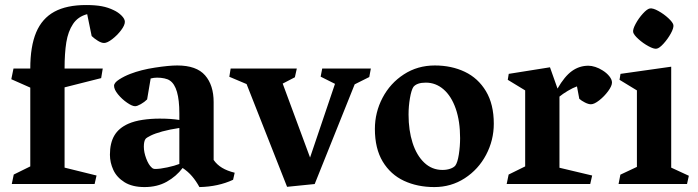

<svg xmlns="http://www.w3.org/2000/svg" viewBox="-20 -739 2802 771"><path d="M101.6 -70.8V-387.2L25.4 -420.9L34.2 -463.9H101.6Q101.6 -552.7 125.2 -608.9Q148.9 -665 198.2 -691.9Q247.6 -718.8 325.7 -718.8Q363.3 -718.8 388.9 -713.9Q414.6 -709 436.5 -698.2Q454.6 -689.9 468 -676.5Q481.4 -663.1 481.4 -651.4Q481.4 -637.7 466.1 -617.4Q450.7 -597.2 430.7 -581.8Q410.6 -566.4 397.9 -566.4Q387.2 -566.4 373 -575.2Q358.9 -584 348.1 -594.2L330.1 -682.1Q293 -672.4 273.2 -642.6Q253.4 -612.8 246.3 -569.1Q239.3 -525.4 239.3 -463.9H392.6L386.2 -425.3L239.3 -388.2V-65.9L367.7 -34.2L359.9 0H27.3L35.2 -38.1Z M495.6 -242.2Q520 -252.9 553 -257.8Q585.9 -262.7 621.1 -262.7Q667.5 -262.7 700.2 -257.3V-283.7Q700.2 -390.1 662.1 -415.5Q653.8 -421.4 639.9 -424.3Q626 -427.2 610.8 -427.2Q597.7 -427.2 585 -423.8L570.8 -339.8Q560.1 -329.1 545.4 -320.8Q530.8 -312.5 522.5 -312.5Q510.7 -312.5 490.2 -326.7Q469.7 -340.8 453.9 -360.1Q438 -379.4 438 -394.5Q438 -406.7 458.5 -419.9Q479 -433.1 503.4 -442.4Q546.4 -459 602.3 -467.5Q658.2 -476.1 691.9 -476.1Q769 -476.1 803.5 -436.5Q837.9 -397 837.9 -329.1V-96.7Q851.1 -77.6 871.8 -65.2Q892.6 -52.7 922.4 -45.4L916 -17.1Q856.4 10.7 780.8 12.2Q767.1 -12.7 751.2 -31.2Q735.4 -49.8 713.4 -64.5Q688 -30.8 649.7 -9.3Q611.3 12.2 560.5 12.2Q511.2 12.2 480 -7.3Q448.7 -26.9 435.1 -56.6Q421.4 -86.4 421.4 -117.7Q421.4 -164.6 439.2 -194.8Q457 -225.1 495.6 -242.2ZM603.5 -60.5Q622.6 -60.5 652.1 -66.9Q681.6 -73.2 700.2 -80.6V-225.1Q661.1 -219.2 631.8 -211.2Q602.5 -203.1 585.7 -194.8Q568.8 -186.5 564.5 -181.2Q557.6 -171.9 557.6 -149.9Q557.6 -127.9 567.1 -102.5Q576.7 -77.1 588.9 -66.4Q594.2 -60.5 603.5 -60.5Z M1469.2 -463.9 1462.9 -429.7 1404.3 -400.4 1243.7 0 1132.8 11.2 970.2 -401.4 900.9 -430.7 906.2 -463.9H1171.9L1164.1 -428.7L1115.2 -403.3L1225.1 -106.4L1325.2 -402.3L1267.6 -431.2L1273.9 -463.9Z M1726.1 -476.1Q1793 -476.1 1846.4 -450.7Q1899.9 -425.3 1931.4 -372.8Q1962.9 -320.3 1962.9 -242.2Q1962.9 -175.8 1931.9 -117.2Q1900.9 -58.6 1846.2 -23.2Q1791.5 12.2 1724.1 12.2Q1656.2 12.2 1602.3 -12.9Q1548.3 -38.1 1516.8 -90.3Q1485.4 -142.6 1485.4 -221.2Q1485.4 -287.6 1516.1 -346.2Q1546.9 -404.8 1601.8 -440.4Q1656.7 -476.1 1726.1 -476.1ZM1808.1 -73.7Q1817.4 -85.9 1822.5 -118.7Q1827.6 -151.4 1827.6 -184.6Q1827.6 -252 1810.1 -302.5Q1792.5 -353 1761.2 -380.1Q1730 -407.2 1689.9 -407.2Q1654.3 -407.2 1640.1 -390.1Q1631.8 -377.4 1626.2 -345Q1620.6 -312.5 1620.6 -278.8Q1620.6 -215.8 1636.7 -165.5Q1652.8 -115.2 1683.6 -85.9Q1714.4 -56.6 1756.8 -56.6Q1773.9 -56.6 1787.6 -61.3Q1801.3 -65.9 1808.1 -73.7Z M2019 -418.5 2022.9 -442.4 2188.5 -468.8 2218.8 -383.3Q2247.1 -432.6 2276.9 -453.9Q2306.6 -475.1 2342.8 -475.1Q2355.5 -475.1 2370.6 -470.2Q2385.7 -465.3 2399.4 -456.5Q2416 -446.3 2426.8 -432.9Q2437.5 -419.4 2437.5 -407.7Q2437.5 -394 2422.1 -373Q2406.7 -352.1 2386.5 -336.2Q2366.2 -320.3 2353 -320.3Q2342.8 -320.3 2328.9 -327.4Q2314.9 -334.5 2306.2 -342.3L2296.9 -392.1Q2281.2 -386.7 2260.3 -374.3Q2239.3 -361.8 2226.6 -351.1V-65.4L2357.9 -34.2L2350.1 0H2014.6L2022.5 -38.1L2088.9 -70.8V-376Z M2522.5 -609.9Q2520.5 -621.1 2532.5 -643.3Q2544.4 -665.5 2561.5 -684.3Q2578.6 -703.1 2589.8 -705.1Q2602.1 -707 2624 -694.8Q2646 -682.6 2664.1 -665.8Q2682.1 -648.9 2684.1 -638.7Q2686 -627 2673.8 -604.7Q2661.6 -582.5 2644.5 -563.7Q2627.4 -544.9 2616.7 -543.5Q2606 -541.5 2584 -553.5Q2562 -565.4 2543.5 -582.3Q2524.9 -599.1 2522.5 -609.9ZM2537.6 -68.8V-376L2467.8 -418.5L2471.7 -442.4L2675.3 -471.2V-65.9L2746.1 -33.2L2738.8 0H2463.9L2471.2 -37.6Z"/></svg>

Font: Vesper Libre
Style: Bold
Weight: 700
Designer: Robert Keller & Kimya Gandhi
Foundry: Mota Italic
Version: Version 1.058